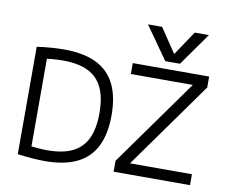

<svg xmlns="http://www.w3.org/2000/svg" viewBox="-101 -1131 1528 1271"><g transform="rotate(10 663.0 -495.0)"><path d="M793 -1000H888L996.7 -838.1H998.7L1107.3 -1000H1202.4L1046.7 -780H948ZM276.7 10Q238.7 10 191.5 6.5Q144.3 3 93.3 -4V-726Q144.3 -733.3 191.5 -736.7Q238.7 -740 276.7 -740Q406.4 -740 491.4 -699Q576.4 -658 618.2 -574.8Q660 -491.7 660 -365Q660 -238.3 618.2 -155.2Q576.4 -72 491.4 -31Q406.4 10 276.7 10ZM281.4 -63.4Q384 -63.4 449.6 -95.4Q515.3 -127.4 546.9 -194Q578.6 -260.7 578.6 -365Q578.6 -469.3 546.9 -536Q515.3 -602.6 449.6 -634.6Q384 -666.6 281.4 -666.6Q249.4 -666.6 212 -663.6Q174.7 -660.6 132.4 -654.6L173.4 -697.3V-32.7L132.4 -75.4Q174.7 -69.7 212 -66.6Q249.4 -63.4 281.4 -63.4ZM738.3 0V-73.4L1153.3 -654.6V-656.6H738.3V-730H1251.7V-656.6L836.8 -75.4V-73.4H1251.7V0Z"/></g></svg>

Font: M PLUS 2 Thin
Style: Regular
Weight: 100
Designer: Coji Morishita
Foundry: UNDERFOREST DESIGN
Version: Version 1.001